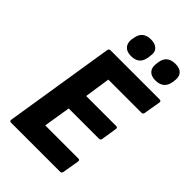

<svg xmlns="http://www.w3.org/2000/svg" viewBox="-251 -943 1035 1035"><g transform="rotate(45 266.5 -425.5)"><path d="M44 0Q32 0 34 -13L134 -642Q136 -655 147 -655H522Q535 -655 533 -642L517 -547Q515 -535 504 -535H251L229 -388H457Q471 -388 468 -375L454 -286Q452 -274 441 -274H210L185 -120H437Q450 -120 448 -108L432 -13Q430 0 419 0ZM433 -711Q401 -711 385.5 -728Q370 -745 373 -773L375 -790Q383 -851 447 -851Q480 -851 495.5 -834.5Q511 -818 508 -790L506 -773Q497 -711 433 -711ZM248 -711Q215 -711 199.5 -728Q184 -745 186 -773L189 -790Q198 -851 261 -851Q293 -851 309.5 -834.5Q326 -818 321 -790L319 -773Q311 -711 248 -711Z"/></g></svg>

Font: Sofia Sans Semi Condensed ExtraBold
Style: Italic
Weight: 800
Italic angle: -9°
Version: Version 4.100